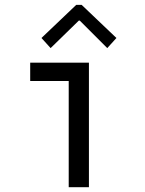

<svg xmlns="http://www.w3.org/2000/svg" viewBox="-20 -778 602 798"><path d="M265.6 0V-441.4H105.5V-517.6H349.6V0ZM190.4 -578.1 152.3 -620.1 296.9 -757.8H319.3L463.9 -620.1L425.8 -578.1L311.5 -692.4H307.6Z"/></svg>

Font: Reddit Mono
Style: Regular
Weight: 400
Monospace: yes
Designer: Stephen Hutchings
Foundry: Reddit
Version: Version 1.014; ttfautohint (v1.8.4.7-5d5b)